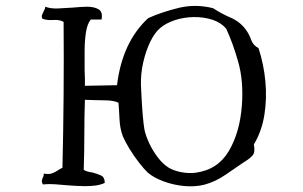

<svg xmlns="http://www.w3.org/2000/svg" viewBox="-20 -674 1040 658"><path d="M866 -509Q884 -454 889.5 -395Q895 -336 886 -280Q877 -224 850 -179Q855 -153 846.5 -142.5Q838 -132 819 -120Q818 -119 817 -119Q789 -100 753.5 -75.5Q718 -51 680 -41Q648 -33 611 -36.5Q574 -40 540.5 -52.5Q507 -65 487 -82Q475 -93 457 -116Q439 -139 423.5 -164.5Q408 -190 401 -207Q391 -233 389.5 -266.5Q388 -300 386 -322Q371 -329 346.5 -330Q322 -331 300 -331Q292 -331 284.5 -331.5Q277 -332 271 -332Q269 -274 269 -214.5Q269 -155 267 -92Q273 -88 280.5 -86Q288 -84 296 -83Q312 -79 325.5 -73Q339 -67 339 -47Q323 -40 306 -38Q289 -36 271 -36Q256 -36 241 -37Q226 -38 211 -39Q190 -41 168.5 -42.5Q147 -44 127 -42Q123 -49 123.5 -54Q124 -59 126 -64Q128 -67 129 -70.5Q130 -74 130 -79Q148 -76 158.5 -80Q169 -84 178 -90Q182 -93 186 -95Q190 -97 194 -99Q197 -224 198 -349.5Q199 -475 198 -599Q185 -607 162.5 -605.5Q140 -604 125 -610Q122 -617 124 -622.5Q126 -628 129 -634Q131 -638 133 -642Q135 -646 135 -651Q153 -644 178.5 -645Q204 -646 230 -648Q242 -649 254.5 -650Q267 -651 278 -651Q303 -651 318 -642Q333 -633 328 -607H291Q279 -592 274.5 -563Q270 -534 270 -499.5Q270 -465 270 -434Q271 -419 271 -405Q271 -391 271 -380L381 -382Q399 -530 488 -612Q535 -633 592.5 -647Q650 -661 710 -646Q739 -627 770.5 -613.5Q802 -600 822 -573Q834 -557 840.5 -538Q847 -519 866 -509ZM809 -313Q815 -396 796.5 -461.5Q778 -527 755 -576Q737 -597 707.5 -606.5Q678 -616 644 -615.5Q610 -615 579.5 -605Q549 -595 529 -578Q510 -562 495 -531Q480 -500 471 -461Q462 -422 463 -382Q464 -362 465.5 -333Q467 -304 469.5 -276Q472 -248 475 -230Q479 -210 491 -184Q503 -158 520.5 -135Q538 -112 557 -100Q575 -89 601 -84Q627 -79 650 -82Q726 -92 764 -156Q802 -220 809 -313Z"/></svg>

Font: Yuji Mai
Style: Regular
Weight: 400
Designer: Kataoka Yuji
Foundry: Kinuta Font Factory
Version: Version 3.002